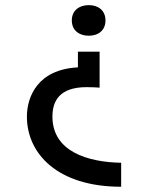

<svg xmlns="http://www.w3.org/2000/svg" viewBox="-20 -545 540 735"><path d="M361.3 -347.2H278.3V-287.1C123.5 -279.3 83 -173.8 83 -98.6C83 42 198.7 169.9 443.8 169.9V78.1C314 75.7 180.7 34.2 180.7 -98.6C180.7 -160.2 209.5 -211.4 312 -211.4C330.6 -211.4 348.6 -210.4 361.3 -209.5ZM319.8 -408.2C356.9 -408.2 383.8 -429.2 383.8 -466.8C383.8 -504.4 356.9 -525.4 319.8 -525.4C282.7 -525.4 254.9 -504.4 254.9 -466.8C254.9 -429.2 282.7 -408.2 319.8 -408.2Z"/></svg>

Font: Inder
Style: Regular
Weight: 400
Designer: Irina Smirnova
Foundry: Irina Smirnova
Version: Version 1.001